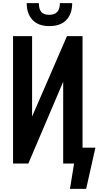

<svg xmlns="http://www.w3.org/2000/svg" viewBox="-20 -1040 633 1221"><path d="M293.9 -874Q224.1 -874 187 -913.1Q149.9 -952.1 149.9 -1020H227.1Q227.1 -982.4 242.7 -964.1Q258.3 -945.8 293.9 -945.8Q360.8 -945.8 360.8 -1020H439Q439 -951.7 401.9 -912.8Q364.7 -874 293.9 -874ZM63 0V-810.1H184.1V-298.8L405.8 -810.1H504.9V-101.1H586.9L527.8 161.1H424.8L451.2 0H381.8V-520L160.2 0Z"/></svg>

Font: Oswald Medium
Style: Regular
Weight: 500
Designer: Vernon Adams
Foundry: Vernon Adams
Version: Version 4.103